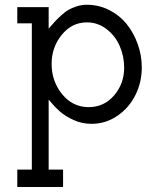

<svg xmlns="http://www.w3.org/2000/svg" viewBox="-20 -501 629 792"><path d="M564.9 -222.7Q564.9 -162.6 539.1 -109.9Q513.2 -57.1 464.8 -23.7Q416.5 9.8 356.9 9.8Q318.8 9.8 284.4 -5.6Q250 -21 227.5 -40.8Q205.1 -60.5 180.7 -89.8V198.7H240.2V270.5H51.3V198.7H111.3V-404.8H51.3V-471.7H180.7V-382.8Q196.8 -401.4 205.1 -410.6Q213.4 -419.9 230.7 -436Q248 -452.1 262.2 -460.2Q276.4 -468.3 296.6 -474.9Q316.9 -481.4 337.9 -481.4Q387.2 -481.4 430.2 -459.7Q473.1 -438 502.2 -402.1Q531.2 -366.2 548.1 -319.3Q564.9 -272.5 564.9 -222.7ZM338.4 -408.7Q276.4 -408.7 234.6 -357.2Q192.9 -305.7 192.9 -237.3Q192.9 -166 236.3 -112.5Q279.8 -59.1 345.7 -59.1Q409.2 -59.1 450.7 -107.4Q492.2 -155.8 492.2 -222.2Q492.2 -269.5 473.4 -312Q454.6 -354.5 418.7 -381.6Q382.8 -408.7 338.4 -408.7Z"/></svg>

Font: Eligible
Style: Regular
Weight: 500
Version: Version 1.1